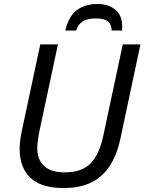

<svg xmlns="http://www.w3.org/2000/svg" viewBox="-20 -938 728 968"><path d="M300 10Q188 10 133.5 -41.5Q79 -93 79 -188Q79 -205 82 -230Q85 -255 91 -283L183 -714H272L179 -278Q174 -255 171 -230Q168 -205 168 -189Q168 -133 202.5 -101Q237 -69 305 -69Q394 -69 437.5 -115Q481 -161 500 -250L599 -714H688L588 -243Q572 -165 537.5 -108Q503 -51 445 -20.5Q387 10 300 10ZM309 -784Q326 -856 367.5 -887Q409 -918 472 -918Q526 -918 561 -889.5Q596 -861 596 -806Q596 -801 596 -795.5Q596 -790 595 -784H543Q543 -813 525 -829Q507 -845 463 -845Q417 -845 394.5 -828.5Q372 -812 364 -784Z"/></svg>

Font: Noto Sans IKEA
Style: Italic
Weight: 400
Italic angle: -12°
Designer: Monotype Design Team
Foundry: Monotype Imaging Inc.
Version: Version 2.001